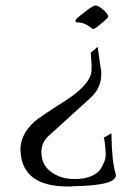

<svg xmlns="http://www.w3.org/2000/svg" viewBox="-20 -516 505 696"><path d="M318 -411Q316 -411 308 -417Q304 -420 299.5 -423Q295 -426 290 -428Q277 -435 259 -435Q254 -435 254 -439Q254 -441 254 -441Q254 -446 257 -447Q259 -450 266 -455.5Q273 -461 284 -470Q316 -496 326 -496Q337 -496 355 -480Q372 -465 372 -456Q372 -450 344 -428Q324 -411 318 -411ZM226 160Q65 160 55 39Q55 36 54.5 33Q54 30 54 27Q54 -29 105 -75Q121 -90 220 -153Q292 -200 308 -242Q312 -251 312 -272V-282L309 -325L334 -346Q336 -334 338.5 -314.5Q341 -295 345 -268Q347 -263 347 -257.5Q347 -252 347 -246Q347 -199 311 -164L157 -24Q130 0 130 35Q130 98 196 124Q220 133 251 133Q303 133 332 110Q344 102 354 79Q365 58 363 39Q360 -10 356 -17L384 -33Q385 68 399 113Q400 115 400 119Q400 132 382 141Q351 155 278 158L245 159Q241 160 236 160Q231 160 226 160Z"/></svg>

Font: Gideon Roman
Style: Regular
Weight: 400
Designer: Robert E. Leuschke
Foundry: Robert E. Leuschke
Version: Version 2.010